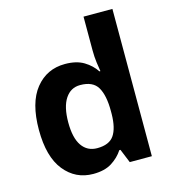

<svg xmlns="http://www.w3.org/2000/svg" viewBox="-113 -853 860 957"><g transform="rotate(-15 316.5 -375.0)"><path d="M251 10Q160 10 102.5 -61.5Q45 -133 45 -272Q45 -412 103 -484Q161 -556 255 -556Q314 -556 352 -533Q390 -510 412 -476H417Q414 -492 410 -522.5Q406 -553 406 -585V-760H555V0H441L412 -71H406Q384 -37 347 -13.5Q310 10 251 10ZM303 -109Q365 -109 390 -145.5Q415 -182 416 -255V-271Q416 -351 391.5 -393Q367 -435 301 -435Q252 -435 224 -392.5Q196 -350 196 -270Q196 -190 224 -149.5Q252 -109 303 -109Z"/></g></svg>

Font: Noto Sans Lisu
Style: Regular
Weight: 400
Designer: Monotype Design Team. David Williams.
Foundry: Monotype Imaging Inc.
Version: Version 2.102